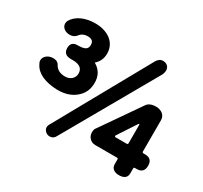

<svg xmlns="http://www.w3.org/2000/svg" viewBox="-144 -872 1168 1103"><g transform="rotate(30 440.0 -321.0)"><path d="M266 -35C259 -24 256 -15 256 -8C256 13 277 30 294 30C296 30 297 30 299 30C314 30 326 22 334 6L682 -605C686 -616 688 -624 688 -632C688 -656 670 -672 646 -672C629 -672 616 -663 606 -646ZM198 -224C200 -224 203 -224 205 -224C253 -224 292 -237 322 -263C353 -289 368 -323 368 -366C368 -411 349 -445 310 -467C334 -488 346 -514 346 -547C346 -618 288 -664 200 -664C133 -664 78 -638 54 -595C53 -591 50 -583 50 -578C50 -551 75 -533 104 -533C122 -533 136 -539 147 -552C159 -569 177 -578 200 -578C227 -578 240 -567 240 -544C240 -516 225 -504 176 -504C146 -504 131 -490 131 -461C131 -431 148 -416 181 -416C185 -416 190 -416 194 -416C239 -416 261 -399 261 -365C261 -334 235 -312 202 -312C169 -312 146 -324 133 -347C126 -362 112 -370 91 -370C59 -370 32 -349 32 -322C32 -314 35 -306 40 -298C64 -250 122 -227 198 -224ZM752 24C787 24 805 10 805 -18V-51C805 -56 808 -58 813 -58H824C856 -58 872 -74 872 -107C872 -139 856 -155 824 -155H813C808 -155 805 -158 805 -163V-371C805 -403 779 -424 742 -424C713 -424 693 -415 682 -398L506 -144C499 -137 496 -126 496 -112C496 -83 518 -58 549 -58H693C698 -58 701 -56 701 -51V-18C701 9 723 24 752 24ZM627 -155C623 -155 622 -160 622 -162C622 -162 622 -163 622 -163L702 -285C704 -288 706 -290 708 -290C709 -290 710 -288 710 -283V-163C710 -158 707 -155 702 -155Z"/></g></svg>

Font: Dongle
Style: Bold
Weight: 700
Designer: Yanghee Ryu
Foundry: Yanghee Ryu
Version: Version 2.000